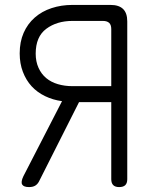

<svg xmlns="http://www.w3.org/2000/svg" viewBox="-20 -750 640 780"><path d="M432 -400V-632Q432 -649 423.5 -657Q415 -665 398 -665H274Q211 -665 168 -633Q125 -601 125 -532Q125 -500 136.5 -474.5Q148 -449 168 -432.5Q188 -416 215.5 -408Q243 -400 274 -400ZM232 -339Q195 -344 163 -359.5Q131 -375 108.5 -399.5Q86 -424 73 -458Q60 -492 60 -533Q60 -580 76 -616.5Q92 -653 121 -678.5Q150 -704 189.5 -717Q229 -730 274 -730H429Q463 -730 480 -713.5Q497 -697 497 -663V-22Q497 -6 489 2Q481 10 464 10Q448 10 440 2Q432 -6 432 -22V-335H301L138 -12Q132 -1 122.5 4.5Q113 10 98 10Q76 10 70 -0.5Q64 -11 75 -34Z"/></svg>

Font: Maple Mono NL ExtraLight
Style: Regular
Weight: 275
Monospace: yes
Designer: subframe7536
Version: Version 7.000